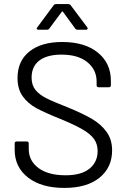

<svg xmlns="http://www.w3.org/2000/svg" viewBox="-20 -914 624 942"><path d="M296 8Q183 8 117.5 -43Q52 -94 52 -179V-210Q52 -220 62 -220H111Q121 -220 121 -210V-183Q121 -125 169 -89.5Q217 -54 302 -54Q379 -54 419 -86.5Q459 -119 459 -173Q459 -208 440.5 -233Q422 -258 383.5 -280Q345 -302 275 -331Q200 -361 158.5 -383.5Q117 -406 91.5 -441.5Q66 -477 66 -531Q66 -615 124.5 -661.5Q183 -708 285 -708Q396 -708 460 -656Q524 -604 524 -518V-496Q524 -486 514 -486H464Q454 -486 454 -496V-514Q454 -572 408.5 -609Q363 -646 282 -646Q211 -646 173 -617Q135 -588 135 -533Q135 -497 153.5 -473.5Q172 -450 206.5 -432.5Q241 -415 313 -387Q386 -357 430.5 -331Q475 -305 502.5 -267.5Q530 -230 530 -176Q530 -92 468 -42Q406 8 296 8ZM169 -768Q163 -768 161.5 -770.5Q160 -773 160 -774Q160 -777 163 -780L243 -888Q247 -894 256 -894H314Q323 -894 327 -888L408 -780Q410 -778 410 -774Q410 -772 408 -770Q406 -768 402 -768H362Q353 -768 349 -774L289 -856Q288 -858 286 -858Q284 -858 283 -856L222 -774Q218 -768 209 -768Z"/></svg>

Font: LinhAnh
Style: Regular
Weight: 400
Designer: Jeremy Tribby
Foundry: Tribby Type
Version: Version 1.408